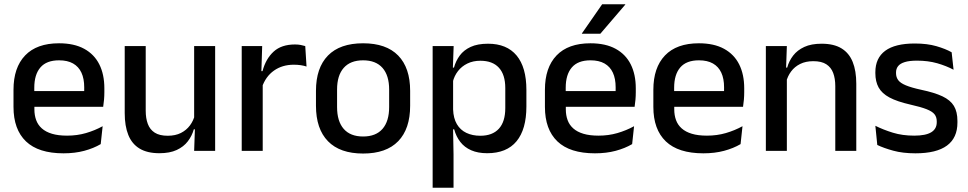

<svg xmlns="http://www.w3.org/2000/svg" viewBox="-20 -704 4518 896"><path d="M276.5 11.5Q159.5 11.5 101.2 -44.2Q43 -100 43 -205V-285Q43 -388.5 97.2 -445.2Q151.5 -502 255.5 -502Q326 -502 373 -476.2Q420 -450.5 443.5 -403.5Q467 -356.5 467 -292V-273.5Q467 -256.5 465.5 -239Q464 -221.5 461.5 -205.5H371.5Q372.5 -231.5 372.8 -254.5Q373 -277.5 373 -296.5Q373 -337 360 -365Q347 -393 321 -407.8Q295 -422.5 255.5 -422.5Q197 -422.5 168.5 -389.2Q140 -356 140 -294.5V-248.5L140.5 -237V-193.5Q140.5 -166 148.8 -143.5Q157 -121 175.2 -104.8Q193.5 -88.5 222.5 -79.8Q251.5 -71 293 -71Q340 -71 381.2 -83Q422.5 -95 459 -115L450 -31.5Q417 -12 373.2 -0.2Q329.5 11.5 276.5 11.5ZM441.5 -205.5H95V-279H441.5Z M562 -489H660V-187Q660 -152 669.8 -125.8Q679.5 -99.5 702 -85Q724.5 -70.5 762.5 -70.5Q798.5 -70.5 824.2 -83.5Q850 -96.5 866.5 -118.8Q883 -141 889.5 -168.5L905.5 -100.5H884.5Q876 -70 856.5 -44.5Q837 -19 804.5 -4Q772 11 724 11Q667 11 631.2 -10.8Q595.5 -32.5 578.8 -74.2Q562 -116 562 -176ZM886 -489H984V0H886L890 -114.5L886 -120.5Z M1202 -295.5 1181 -372H1205Q1220.5 -430 1257 -463.2Q1293.5 -496.5 1356.5 -496.5Q1371.5 -496.5 1383.2 -494.2Q1395 -492 1404.5 -489L1410.5 -393.5Q1398.5 -397.5 1383.5 -399.8Q1368.5 -402 1351 -402Q1297.5 -402 1258.5 -374.5Q1219.5 -347 1202 -295.5ZM1206 0H1108V-489H1203.5L1199 -346.5L1206 -339.5Z M1674.5 12.5Q1566.5 12.5 1510.5 -45Q1454.5 -102.5 1454.5 -210.5V-280Q1454.5 -387.5 1510.5 -444.8Q1566.5 -502 1674.5 -502Q1782.5 -502 1838.2 -444.8Q1894 -387.5 1894 -280V-210.5Q1894 -102.5 1838.2 -45Q1782.5 12.5 1674.5 12.5ZM1674.5 -67Q1734 -67 1765 -102.5Q1796 -138 1796 -204.5V-286Q1796 -352 1765 -387.2Q1734 -422.5 1674.5 -422.5Q1615 -422.5 1584 -387.2Q1553 -352 1553 -286V-204.5Q1553 -138 1584 -102.5Q1615 -67 1674.5 -67Z M2253.5 11Q2210 11 2178.8 -2.8Q2147.5 -16.5 2128 -41.8Q2108.5 -67 2099.5 -100.5H2067L2094.5 -193Q2096 -152 2112 -124.8Q2128 -97.5 2156.2 -84Q2184.5 -70.5 2221.5 -70.5Q2278 -70.5 2308 -103.2Q2338 -136 2338 -199.5V-293Q2338 -355.5 2308.2 -388Q2278.5 -420.5 2221.5 -420.5Q2187.5 -420.5 2161 -407.5Q2134.5 -394.5 2117.2 -372.2Q2100 -350 2093 -321.5L2070 -388.5H2098.5Q2107 -419.5 2125.5 -444.8Q2144 -470 2176.2 -485Q2208.5 -500 2257.5 -500Q2345 -500 2390.8 -445Q2436.5 -390 2436.5 -284.5V-207Q2436.5 -100.5 2390.5 -44.8Q2344.5 11 2253.5 11ZM2096.5 172H1999V-489H2097L2093 -374.5L2094.5 -345.5V-140.5L2094 -121.5L2096.5 17Z M2756.5 11.5Q2639.5 11.5 2581.2 -44.2Q2523 -100 2523 -205V-285Q2523 -388.5 2577.2 -445.2Q2631.5 -502 2735.5 -502Q2806 -502 2853 -476.2Q2900 -450.5 2923.5 -403.5Q2947 -356.5 2947 -292V-273.5Q2947 -256.5 2945.5 -239Q2944 -221.5 2941.5 -205.5H2851.5Q2852.5 -231.5 2852.8 -254.5Q2853 -277.5 2853 -296.5Q2853 -337 2840 -365Q2827 -393 2801 -407.8Q2775 -422.5 2735.5 -422.5Q2677 -422.5 2648.5 -389.2Q2620 -356 2620 -294.5V-248.5L2620.5 -237V-193.5Q2620.5 -166 2628.8 -143.5Q2637 -121 2655.2 -104.8Q2673.5 -88.5 2702.5 -79.8Q2731.5 -71 2773 -71Q2820 -71 2861.2 -83Q2902.5 -95 2939 -115L2930 -31.5Q2897 -12 2853.2 -0.2Q2809.5 11.5 2756.5 11.5ZM2921.5 -205.5H2575V-279H2921.5ZM2695.5 -548 2790 -684H2898V-682.5L2781.5 -546.5H2695.5Z M3262.5 11.5Q3145.5 11.5 3087.2 -44.2Q3029 -100 3029 -205V-285Q3029 -388.5 3083.2 -445.2Q3137.5 -502 3241.5 -502Q3312 -502 3359 -476.2Q3406 -450.5 3429.5 -403.5Q3453 -356.5 3453 -292V-273.5Q3453 -256.5 3451.5 -239Q3450 -221.5 3447.5 -205.5H3357.5Q3358.5 -231.5 3358.8 -254.5Q3359 -277.5 3359 -296.5Q3359 -337 3346 -365Q3333 -393 3307 -407.8Q3281 -422.5 3241.5 -422.5Q3183 -422.5 3154.5 -389.2Q3126 -356 3126 -294.5V-248.5L3126.5 -237V-193.5Q3126.5 -166 3134.8 -143.5Q3143 -121 3161.2 -104.8Q3179.5 -88.5 3208.5 -79.8Q3237.5 -71 3279 -71Q3326 -71 3367.2 -83Q3408.5 -95 3445 -115L3436 -31.5Q3403 -12 3359.2 -0.2Q3315.5 11.5 3262.5 11.5ZM3427.5 -205.5H3081V-279H3427.5Z M3976 0H3878V-302Q3878 -337.5 3868.2 -363.5Q3858.5 -389.5 3836.2 -404Q3814 -418.5 3775.5 -418.5Q3740 -418.5 3714 -405.5Q3688 -392.5 3671.8 -370.5Q3655.5 -348.5 3648.5 -320.5L3632.5 -388.5H3653.5Q3662 -419.5 3681.5 -444.8Q3701 -470 3733.5 -485Q3766 -500 3814 -500Q3871.5 -500 3907 -478.2Q3942.5 -456.5 3959.2 -415Q3976 -373.5 3976 -313ZM3652 0H3554V-489H3652L3648 -374.5L3652 -368.5Z M4252 11.5Q4193 11.5 4148.5 -0.8Q4104 -13 4074 -27.5L4065 -117Q4102 -98.5 4146.5 -84.8Q4191 -71 4246.5 -71Q4300 -71 4325.8 -86.8Q4351.5 -102.5 4351.5 -133.5V-137.5Q4351.5 -157.5 4341 -170.8Q4330.5 -184 4303.8 -194.5Q4277 -205 4228 -216Q4166.5 -230 4131 -249Q4095.5 -268 4080.2 -295.8Q4065 -323.5 4065 -362.5V-367Q4065 -433 4111 -467Q4157 -501 4249 -501Q4307 -501 4350 -488.5Q4393 -476 4421 -460L4430 -378.5Q4396.5 -396.5 4353.8 -408.8Q4311 -421 4259 -421Q4223.5 -421 4202 -414.2Q4180.5 -407.5 4171 -395.2Q4161.5 -383 4161.5 -366V-362.5Q4161.5 -344 4171.5 -330.2Q4181.5 -316.5 4207.2 -305.8Q4233 -295 4279 -285Q4341 -272 4378 -254.5Q4415 -237 4431.5 -209.8Q4448 -182.5 4448 -139.5V-132Q4448 -60.5 4399 -24.5Q4350 11.5 4252 11.5Z"/></svg>

Font: Anek Malayalam Medium Medium
Style: Regular
Weight: 500
Version: Version 1.003